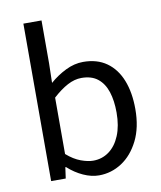

<svg xmlns="http://www.w3.org/2000/svg" viewBox="-82 -778 717 855"><g transform="rotate(-10 276.5 -350.0)"><path d="M297 12Q263 12 226.5 -4.5Q190 -21 158 -50H155L148 0H82V-712H164V-518L162 -430Q195 -459 234.5 -478.5Q274 -498 314 -498Q377 -498 420 -467.5Q463 -437 485 -381.5Q507 -326 507 -251Q507 -168 477.5 -109Q448 -50 400.5 -19Q353 12 297 12ZM283 -57Q323 -57 354.5 -80Q386 -103 404 -146.5Q422 -190 422 -250Q422 -304 409 -344Q396 -384 368 -406.5Q340 -429 294 -429Q263 -429 231 -412Q199 -395 164 -363V-108Q196 -80 227.5 -68.5Q259 -57 283 -57Z"/></g></svg>

Font: Mada
Style: Regular
Weight: 400
Designer: Khaled Hosny
Version: Version 1.5